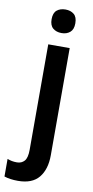

<svg xmlns="http://www.w3.org/2000/svg" viewBox="-149 -794 520 1076"><g transform="rotate(10 111.0 -256.0)"><path d="M65 -685Q65 -721 84 -736.5Q103 -752 133 -752Q162 -752 181 -736.5Q200 -721 200 -685Q200 -650 181 -634Q162 -618 133 -618Q103 -618 84 -634Q65 -650 65 -685ZM36 240Q-10 240 -42 229V129Q-29 134 -16 136.5Q-3 139 12 139Q39 139 55 121Q71 103 71 57V-543H193V67Q193 147 155 193.5Q117 240 36 240Z"/></g></svg>

Font: Noto Sans Georgian SemiCondensed SemiBold
Style: Regular
Weight: 600
Width: 4
Designer: Monotype Design Team, Akaki Razmadze
Foundry: Google LLC
Version: Version 2.005; ttfautohint (v1.8.4.7-5d5b)